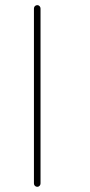

<svg xmlns="http://www.w3.org/2000/svg" viewBox="-20 -720 345 740"><path d="M110.8 -13.2V-687Q110.8 -692.9 114.5 -696.5Q118.2 -700.2 124 -700.2Q128.9 -700.2 132.6 -696.3Q136.2 -692.4 136.2 -687V-13.2Q136.2 -7.8 132.6 -3.9Q128.9 0 124 0Q118.2 0 114.5 -3.7Q110.8 -7.3 110.8 -13.2Z"/></svg>

Font: Quicksand
Style: Light
Weight: 300
Designer: Andrew Paglinawan
Foundry: Andrew Paglinawan
Version: 1.002